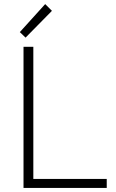

<svg xmlns="http://www.w3.org/2000/svg" viewBox="-20 -919 566 939"><path d="M95 0V-690H143V-44H502V0ZM77 -762 201 -899 234 -866 105 -735Z"/></svg>

Font: Oxanium ExtraLight
Style: Regular
Weight: 200
Designer: Severin Meyer
Version: Version 2.000